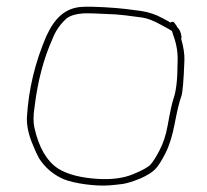

<svg xmlns="http://www.w3.org/2000/svg" viewBox="-20 -622 632 587"><path d="M505.8 -527C507.1 -523 508.5 -518.7 509.8 -514C520.2 -486.9 524.6 -458.2 522.8 -428C522.8 -379.2 518.6 -343.2 510.3 -319.8C506 -307.7 500 -280.1 492.3 -237C487.3 -209 479.1 -184.2 467.8 -162.5C456.5 -140.8 447.1 -126.2 439.8 -118.5C432.5 -110.8 415.5 -101.1 386.4 -89.2C357.3 -77.3 321.8 -72.6 280 -75C229.3 -77.9 186.6 -88.4 157.9 -106.5C122.9 -129.3 98.6 -171.2 85.1 -232C81.5 -248.1 81.7 -268.4 85.4 -293C94.8 -372.2 113.1 -442.2 140.4 -503C149.5 -526.9 163.8 -547.8 183.7 -565.9C195.3 -574.5 212.4 -579.6 234.9 -581.1C245.7 -581.9 278.5 -580.8 333.3 -578C346.4 -577.3 373.7 -574.1 415.3 -568.3C431.2 -565.8 448.5 -559.1 468.8 -548C476.1 -544 482.6 -540.5 488.3 -537.5C494 -534.5 499.8 -531 505.8 -527ZM533.8 -504C535.1 -506 535.5 -508 534.8 -510C533.4 -522.8 529 -532.5 521.8 -539C520.8 -541.9 518.5 -545.6 514.8 -550C511.5 -556 506.8 -557 500.8 -553C500.1 -553.7 498 -555 494.3 -557L477.8 -566C457 -577.4 435.6 -584.9 411.2 -588.5C398.7 -590.2 383.8 -592.1 366.5 -594.3C349.2 -596.4 326.2 -598.4 297.5 -600C269 -601.6 246.9 -602 231.2 -601C180.8 -598.3 147.5 -568.3 121.4 -511C87 -430.7 67.4 -348.7 62.4 -265C61 -238.5 67.3 -209.1 81.4 -177C88.1 -160.3 94.1 -147.3 99.4 -138C117.6 -109.7 142.1 -88.7 172.9 -75C181.9 -71 193.3 -67.7 205 -65C216.7 -62.3 228.8 -60.2 241.2 -58.5C253.8 -56.8 266.5 -55.7 279.4 -55C292.3 -54.3 304.8 -54.5 316.9 -55.5C329 -56.5 341.5 -57.8 354.4 -59.5C367.3 -61.2 385.6 -66.8 409.4 -76.5C431.3 -86.2 445.3 -95.5 454.3 -104.5C463.3 -113.5 473.8 -129.8 485.8 -153.5C497.8 -177.2 507.2 -207.5 514.2 -244.5C521.1 -281.5 527.9 -309.4 534.5 -328.2C538.4 -339 541.5 -375.5 543.8 -437.5C544.5 -455.9 541.2 -478.1 533.8 -504Z"/></svg>

Font: Proton
Style: RgExt
Weight: 500
Version: Version 1.017